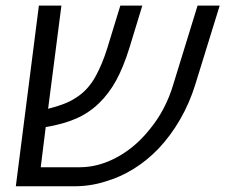

<svg xmlns="http://www.w3.org/2000/svg" viewBox="-20 -650 787 670"><path d="M115.7 -630.4H194.3L147.9 -270.5Q186 -280.3 210.4 -290.5Q234.9 -300.8 257.3 -317.4Q290.5 -341.8 313.7 -383.8Q336.9 -425.8 354.5 -482.4L399.9 -630.4H476.6L431.6 -482.9Q410.6 -415.5 385.5 -369.6Q360.4 -323.7 325.7 -290Q290.5 -255.9 245.8 -236.3Q201.2 -216.8 139.6 -206.5L122.1 -66.4H258.3Q323.7 -66.4 387.9 -101.1Q452.1 -135.7 502 -198.2Q558.6 -266.6 585 -356.4L669.4 -630.4H746.6L661.6 -355.5Q641.6 -290.5 608.6 -233.4Q575.7 -176.3 532.7 -130.9Q492.7 -89.4 446 -60.5Q399.4 -31.7 347.7 -16.6Q295.9 0 238.8 0H35.2Z"/></svg>

Font: Viking Open Sans
Style: Italic
Weight: 400
Italic angle: -12°
Foundry: Ascender Corporation
Version: Version 2.000